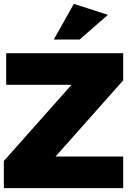

<svg xmlns="http://www.w3.org/2000/svg" viewBox="-24 -976 668 996"><path d="M615 -559V-700H8V-536H347L-4 -141V0H615V-164H264ZM255 -771H389L536 -899L359 -956Z"/></svg>

Font: Geom Black
Style: Bold
Weight: 900
Version: Version 1.102